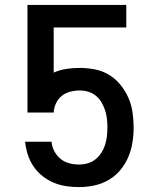

<svg xmlns="http://www.w3.org/2000/svg" viewBox="-20 -755 640 783"><path d="M302 8Q275 8 249 4Q223 0 199 -10Q175 -20 154 -36.5Q133 -53 118 -74.5Q103 -96 94.5 -121Q86 -146 83 -172L82 -177H190L191 -170Q194 -151 204 -134Q214 -117 229 -105.5Q244 -94 263 -89Q282 -84 302 -84Q320 -84 337.5 -89Q355 -94 369 -105Q383 -116 393 -131.5Q403 -147 408.5 -164Q414 -181 416 -199Q418 -217 418 -235Q418 -253 416 -271Q414 -289 408.5 -305.5Q403 -322 394 -337.5Q385 -353 371 -364.5Q357 -376 340 -381Q323 -386 305 -386Q286 -386 266.5 -381Q247 -376 232 -364Q217 -352 208.5 -334Q200 -316 199 -296H92V-735H495V-643H199V-459Q224 -470 251 -474Q278 -478 305 -478Q336 -478 367 -472Q398 -466 424.5 -450Q451 -434 471 -409.5Q491 -385 503.5 -356.5Q516 -328 520.5 -297Q525 -266 525 -235Q525 -204 520 -173Q515 -142 502.5 -113Q490 -84 469.5 -60Q449 -36 422 -20.5Q395 -5 364 1.5Q333 8 302 8Z"/></svg>

Font: Iosevka SS04 Semibold Extended
Style: Regular
Weight: 600
Width: 7
Monospace: yes
Designer: Belleve Invis
Foundry: Belleve Invis
Version: Version 19.0.0; ttfautohint (v1.8.4)